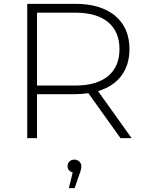

<svg xmlns="http://www.w3.org/2000/svg" viewBox="-20 -720 760 1001"><path d="M122 0H173V-229H373C394 -229 416 -231 441 -234L608 0H666L491 -245C596 -276 655 -353 655 -464C655 -538 630 -596 580 -638C530 -679 461 -700 373 -700H122ZM173 -654H373C522 -654 603 -585 603 -464C603 -343 522 -274 373 -274H173ZM332 146C332 162 343 175 359 179L339 261H369L395 186C401 171 404 158 404 146C404 129 389 112 368 112C347 112 332 127 332 146Z"/></svg>

Font: Montserrat Light
Style: Regular
Weight: 300
Designer: Julieta Ulanovsky
Foundry: Julieta Ulanovsky
Version: Version 7.200